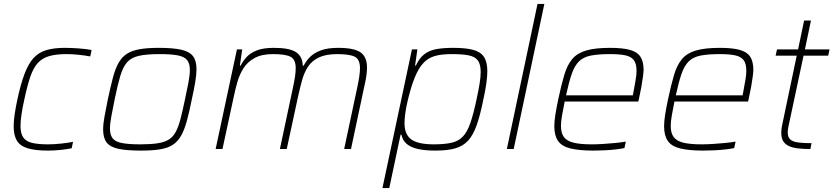

<svg xmlns="http://www.w3.org/2000/svg" viewBox="-20 -763 4267 983"><path d="M225 8Q158 8 119.5 -4.5Q81 -17 65.5 -44.5Q50 -72 50 -116Q50 -143 55 -177.5Q60 -212 69 -254Q86 -333 105.5 -384.5Q125 -436 151 -465Q177 -494 216 -506Q255 -518 311 -518Q346 -518 385 -515Q424 -512 449 -507L442 -474Q417 -479 383.5 -482.5Q350 -486 322 -486Q268 -486 232.5 -476Q197 -466 174 -441Q151 -416 135.5 -371Q120 -326 105 -256Q95 -211 90 -177Q85 -143 85 -118Q85 -80 99 -59.5Q113 -39 144 -31.5Q175 -24 226 -24Q258 -24 294.5 -28Q331 -32 354 -37L347 -4Q325 1 291 4.5Q257 8 225 8Z M702 8Q629 8 586.5 -1Q544 -10 526 -33.5Q508 -57 508 -100Q508 -128 515 -166Q522 -204 532 -254Q546 -319 558 -365Q570 -411 587 -441Q604 -471 629.5 -487.5Q655 -504 694.5 -511Q734 -518 793 -518Q866 -518 908 -508.5Q950 -499 968 -475.5Q986 -452 986 -409Q986 -381 979.5 -342.5Q973 -304 962 -254Q949 -189 936.5 -143.5Q924 -98 907 -68Q890 -38 864.5 -21.5Q839 -5 800 1.5Q761 8 702 8ZM698 -24Q752 -24 787.5 -29.5Q823 -35 845 -49Q867 -63 880.5 -89Q894 -115 904.5 -155.5Q915 -196 927 -254Q938 -304 945 -341.5Q952 -379 952 -405Q952 -438 938 -455.5Q924 -473 890 -479.5Q856 -486 797 -486Q730 -486 690.5 -477Q651 -468 630 -443.5Q609 -419 595.5 -373Q582 -327 567 -254Q557 -204 550 -167Q543 -130 543 -104Q543 -72 557 -54.5Q571 -37 605 -30.5Q639 -24 698 -24Z M1084 0 1193 -510H1220L1208 -427H1212Q1224 -451 1243 -471.5Q1262 -492 1295 -505Q1328 -518 1382 -518Q1462 -518 1495.5 -496Q1529 -474 1530 -427H1535Q1547 -451 1567.5 -471.5Q1588 -492 1622.5 -505Q1657 -518 1711 -518Q1794 -518 1826.5 -494.5Q1859 -471 1859 -417Q1859 -398 1855.5 -373.5Q1852 -349 1845 -320L1777 0H1742L1809 -315Q1816 -347 1819.5 -371.5Q1823 -396 1823 -414Q1823 -459 1796.5 -472.5Q1770 -486 1707 -486Q1649 -486 1613 -469Q1577 -452 1557 -421.5Q1537 -391 1526 -350.5Q1515 -310 1505 -264L1448 0H1413L1480 -315Q1487 -347 1490.5 -371.5Q1494 -396 1494 -414Q1494 -459 1467.5 -472.5Q1441 -486 1378 -486Q1320 -486 1283.5 -466Q1247 -446 1226.5 -413.5Q1206 -381 1195 -342Q1184 -303 1176 -264L1119 0Z M1938 200 2089 -510H2117L2105 -427H2109Q2127 -466 2152.5 -485.5Q2178 -505 2214 -511.5Q2250 -518 2300 -518Q2364 -518 2402 -508Q2440 -498 2457.5 -472Q2475 -446 2475 -399Q2475 -372 2470 -336.5Q2465 -301 2455 -255Q2439 -175 2421 -123.5Q2403 -72 2377 -43.5Q2351 -15 2311 -3.5Q2271 8 2209 8Q2157 8 2120.5 0Q2084 -8 2062.5 -26Q2041 -44 2035 -74H2031L1973 200ZM2200 -24Q2256 -24 2291.5 -32Q2327 -40 2349.5 -63.5Q2372 -87 2388 -133Q2404 -179 2420 -255Q2430 -301 2435.5 -335.5Q2441 -370 2441 -395Q2441 -434 2426.5 -453.5Q2412 -473 2380 -479.5Q2348 -486 2294 -486Q2246 -486 2215 -478.5Q2184 -471 2163 -454.5Q2142 -438 2125 -410Q2114 -392 2103 -365Q2092 -338 2083 -307Q2074 -276 2066.5 -244Q2059 -212 2055 -183Q2051 -154 2051 -133Q2051 -74 2086 -49Q2121 -24 2200 -24Z M2575 0 2732 -743H2767L2610 0Z M3019 8Q2945 8 2900.5 -3Q2856 -14 2837 -41.5Q2818 -69 2818 -117Q2818 -143 2823.5 -177Q2829 -211 2838 -254Q2854 -329 2869 -379.5Q2884 -430 2909.5 -460.5Q2935 -491 2981 -504.5Q3027 -518 3103 -518Q3168 -518 3205.5 -507.5Q3243 -497 3259 -472.5Q3275 -448 3275 -405Q3275 -396 3272 -372Q3269 -348 3263.5 -317.5Q3258 -287 3251 -256L3248 -243H2871Q2863 -203 2857.5 -172Q2852 -141 2852 -118Q2852 -82 2867 -61.5Q2882 -41 2916.5 -32.5Q2951 -24 3010 -24Q3037 -24 3068.5 -26Q3100 -28 3130.5 -31Q3161 -34 3184 -38L3177 -5Q3159 -1 3132.5 2Q3106 5 3076.5 6.5Q3047 8 3019 8ZM2878 -275H3220L3224 -296Q3230 -329 3234.5 -355Q3239 -381 3239 -400Q3239 -438 3224.5 -456Q3210 -474 3180.5 -480Q3151 -486 3104 -486Q3043 -486 3005 -478.5Q2967 -471 2944.5 -449Q2922 -427 2907.5 -385.5Q2893 -344 2878 -275Z M3581 8Q3507 8 3462.5 -3Q3418 -14 3399 -41.5Q3380 -69 3380 -117Q3380 -143 3385.5 -177Q3391 -211 3400 -254Q3416 -329 3431 -379.5Q3446 -430 3471.5 -460.5Q3497 -491 3543 -504.5Q3589 -518 3665 -518Q3730 -518 3767.5 -507.5Q3805 -497 3821 -472.5Q3837 -448 3837 -405Q3837 -396 3834 -372Q3831 -348 3825.5 -317.5Q3820 -287 3813 -256L3810 -243H3433Q3425 -203 3419.5 -172Q3414 -141 3414 -118Q3414 -82 3429 -61.5Q3444 -41 3478.5 -32.5Q3513 -24 3572 -24Q3599 -24 3630.5 -26Q3662 -28 3692.5 -31Q3723 -34 3746 -38L3739 -5Q3721 -1 3694.5 2Q3668 5 3638.5 6.5Q3609 8 3581 8ZM3440 -275H3782L3786 -296Q3792 -329 3796.5 -355Q3801 -381 3801 -400Q3801 -438 3786.5 -456Q3772 -474 3742.5 -480Q3713 -486 3666 -486Q3605 -486 3567 -478.5Q3529 -471 3506.5 -449Q3484 -427 3469.5 -385.5Q3455 -344 3440 -275Z M4129 0Q4092 0 4064 -3.5Q4036 -7 4017.5 -16Q3999 -25 3989.5 -41Q3980 -57 3980 -83Q3980 -90 3980.5 -97Q3981 -104 3982.5 -112.5Q3984 -121 3986 -130L4059 -478H3951L3958 -510H4066L4097 -658H4132L4101 -510H4227L4220 -478H4094L4016 -112Q4015 -107 4014.5 -102.5Q4014 -98 4013.5 -93.5Q4013 -89 4013 -85Q4013 -60 4026.5 -48.5Q4040 -37 4067 -33.5Q4094 -30 4135 -30Z"/></svg>

Font: Saira Thin
Style: Italic
Weight: 100
Italic angle: -12°
Designer: Hector Gatti with collaboration of the Omnibus-Type team
Foundry: Omnibus-Type
Version: Version 1.101